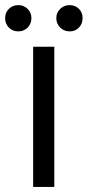

<svg xmlns="http://www.w3.org/2000/svg" viewBox="-47 -733 344 753"><path d="M83 -549.8H166V0H83ZM-26.9 -662.1Q-26.9 -683.6 -12.2 -698.2Q2.4 -712.9 24.9 -712.9Q46.4 -712.9 61.3 -698.2Q76.2 -683.6 76.2 -662.1Q76.2 -639.6 61.3 -624.8Q46.4 -609.9 24.9 -609.9Q2.4 -609.9 -12.2 -624.8Q-26.9 -639.6 -26.9 -662.1ZM173.8 -662.1Q173.8 -683.6 189 -698.2Q204.1 -712.9 226.1 -712.9Q248 -712.9 262.5 -698.5Q276.9 -684.1 276.9 -662.1Q276.9 -639.6 262.5 -624.8Q248 -609.9 226.1 -609.9Q204.1 -609.9 189 -625Q173.8 -640.1 173.8 -662.1Z"/></svg>

Font: Junction Regular
Style: Regular
Weight: 500
Designer: Caroline Hadilaksono
Foundry: Caroline Hadilaksono
Version: Version 1.056